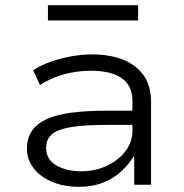

<svg xmlns="http://www.w3.org/2000/svg" viewBox="-20 -713 709 741"><path d="M284 8Q227 8 181.5 -11Q136 -30 110 -63.5Q84 -97 84 -139Q84 -193 118 -225.5Q152 -258 220 -272Q288 -286 392 -286H506V-231H396Q331 -231 285.5 -226.5Q240 -222 212 -212Q184 -202 171 -185Q158 -168 158 -142Q158 -98 197 -75Q236 -52 294 -52Q347 -52 392 -73Q437 -94 464 -129.5Q491 -165 491 -207V-323Q491 -383 449.5 -411.5Q408 -440 331 -440Q279 -440 229.5 -427Q180 -414 134 -385L108 -442Q139 -462 176.5 -475Q214 -488 254.5 -495.5Q295 -503 336 -503Q403 -503 454 -483Q505 -463 534 -422.5Q563 -382 563 -319V0H498V-110H496Q479 -81 450 -53.5Q421 -26 379.5 -9Q338 8 284 8ZM165 -634V-693H513V-634Z"/></svg>

Font: Nunito Sans 7pt SemiExpanded Light
Style: Regular
Weight: 300
Width: 6
Designer: Vernon Adams
Foundry: Vernon Adams
Version: Version 3.101;gftools[0.9.27]